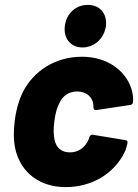

<svg xmlns="http://www.w3.org/2000/svg" viewBox="-20 -757 564 785"><path d="M317 -563C366 -563 406 -600 413 -650C419 -702 388 -737 339 -737C290 -737 251 -702 245 -650C239 -600 269 -563 317 -563ZM249 8C353 8 448 -45 492 -140C496 -151 499 -162 501 -171C503 -178 500 -183 493 -184L360 -206C353 -207 348 -204 345 -196C345 -194 345 -193 344 -192C343 -190 343 -188 342 -186C327 -152 299 -134 266 -134C231 -134 210 -153 203 -185C199 -204 198 -229 202 -260C206 -292 213 -318 223 -336C237 -366 262 -383 296 -383C332 -383 357 -361 361 -333C362 -329 362 -323 362 -317C363 -309 367 -306 374 -307L513 -328C520 -329 524 -334 524 -341C525 -350 524 -364 521 -380C503 -461 425 -525 315 -525C208 -525 117 -469 71 -376C58 -348 46 -310 40 -261C35 -221 35 -181 43 -146C66 -50 143 8 249 8Z"/></svg>

Font: Barlow ExtraBold
Style: Italic
Weight: 800
Italic angle: -7°
Designer: Jeremy Tribby
Foundry: Tribby Type
Version: Version 1.422;hotconv 1.0.109;makeotfexe 2.5.65596